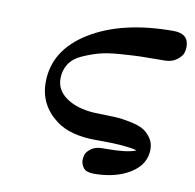

<svg xmlns="http://www.w3.org/2000/svg" viewBox="-69 -520 726 715"><g transform="rotate(10 294.5 -162.5)"><path d="M95.2 -179.2Q95.2 -301.3 216.1 -375.7Q336.9 -450.2 530.8 -450.2Q588.9 -450.2 588.9 -399.9Q588.9 -388.7 585 -376.2Q581.1 -363.8 563 -349.9Q544.9 -335.9 516.1 -335.9H500Q454.1 -335.9 424.6 -335Q395 -334 347.9 -330.6Q300.8 -327.1 270.5 -318.6Q240.2 -310.1 209.2 -296.1Q178.2 -282.2 162.6 -258.1Q147 -233.9 147 -203.1Q147 -158.2 187.5 -130.6Q228 -103 291 -99.1Q294.9 -99.1 326.9 -98.1Q358.9 -97.2 377.9 -96.2Q397 -95.2 428 -89.1Q459 -83 477.1 -73.5Q495.1 -64 509 -44.9Q522.9 -25.9 522.9 -1Q522.9 56.2 468 90.6Q413.1 125 330.1 125Q302.2 125 291.5 111.6Q280.8 98.1 280.8 82Q280.8 72.3 283.9 61.5Q287.1 50.8 303 38.3Q318.8 25.9 347.2 25.9H360.8Q439.9 25.9 471.2 12.2V11.2Q429.2 0 330.1 0H316.9Q218.8 0 165 -41Q95.2 -94.2 95.2 -179.2Z"/></g></svg>

Font: CMU Serif Extra
Style: BoldSlanted
Weight: 700
Italic angle: -9.46001°
Version: Version 0.7.0